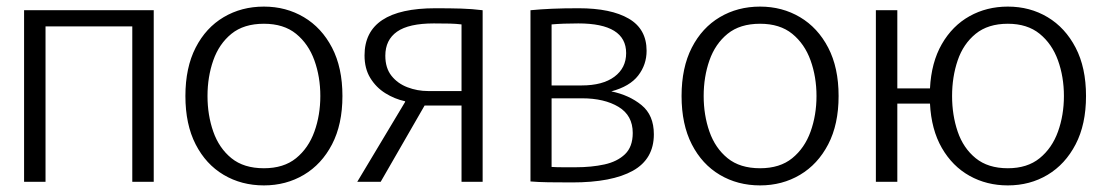

<svg xmlns="http://www.w3.org/2000/svg" viewBox="-20 -551 3352 582"><path d="M53 0V-520H446V0H381V-471H118V0Z M780 11Q712 11 658 -21Q604 -53 573 -113.5Q542 -174 542 -260Q542 -346 573 -406.5Q604 -467 658 -499Q712 -531 780 -531Q847 -531 901 -499Q955 -467 986.5 -406.5Q1018 -346 1018 -260Q1018 -174 986.5 -113.5Q955 -53 901 -21Q847 11 780 11ZM780 -41Q840 -41 877.5 -71.5Q915 -102 933 -152Q951 -202 951 -260Q951 -318 933 -368Q915 -418 877.5 -448.5Q840 -479 780 -479Q719 -479 681.5 -448.5Q644 -418 626.5 -368Q609 -318 609 -260Q609 -202 626.5 -152Q644 -102 681.5 -71.5Q719 -41 780 -41Z M1063 0 1208 -242V-244Q1176 -251 1148 -268.5Q1120 -286 1102.5 -314.5Q1085 -343 1085 -383Q1085 -526 1300 -526Q1345 -526 1378 -525Q1411 -524 1443 -520V0H1379V-231H1267L1134 0ZM1278 -275H1379V-477Q1363 -479 1343.5 -479.5Q1324 -480 1295 -480Q1219 -480 1183.5 -455Q1148 -430 1148 -382Q1148 -345 1166.5 -321.5Q1185 -298 1215 -286.5Q1245 -275 1278 -275Z M1714 2Q1673 2 1642 1.5Q1611 1 1588 -1V-520Q1619 -523 1653.5 -524.5Q1688 -526 1734 -526Q1832 -526 1886 -494.5Q1940 -463 1940 -397Q1940 -355 1914.5 -322Q1889 -289 1833 -274Q1887 -263 1924.5 -232.5Q1962 -202 1962 -144Q1962 -69 1898.5 -33.5Q1835 2 1714 2ZM1743 -292Q1807 -292 1842.5 -318.5Q1878 -345 1878 -390Q1878 -480 1733 -480Q1686 -480 1652 -477V-292ZM1725 -44Q1773 -44 1812 -52.5Q1851 -61 1874.5 -83.5Q1898 -106 1898 -148Q1898 -201 1855 -227Q1812 -253 1744 -253H1652V-45Q1667 -44 1686.5 -44Q1706 -44 1725 -44Z M2284 11Q2216 11 2162 -21Q2108 -53 2077 -113.5Q2046 -174 2046 -260Q2046 -346 2077 -406.5Q2108 -467 2162 -499Q2216 -531 2284 -531Q2351 -531 2405 -499Q2459 -467 2490.5 -406.5Q2522 -346 2522 -260Q2522 -174 2490.5 -113.5Q2459 -53 2405 -21Q2351 11 2284 11ZM2284 -41Q2344 -41 2381.5 -71.5Q2419 -102 2437 -152Q2455 -202 2455 -260Q2455 -318 2437 -368Q2419 -418 2381.5 -448.5Q2344 -479 2284 -479Q2223 -479 2185.5 -448.5Q2148 -418 2130.5 -368Q2113 -318 2113 -260Q2113 -202 2130.5 -152Q2148 -102 2185.5 -71.5Q2223 -41 2284 -41Z M2635 0V-520H2700V-283H2799Q2803 -362 2835 -417.5Q2867 -473 2919 -502Q2971 -531 3035 -531Q3102 -531 3155.5 -499Q3209 -467 3240.5 -406.5Q3272 -346 3272 -260Q3272 -174 3240.5 -113.5Q3209 -53 3155.5 -21Q3102 11 3035 11Q2971 11 2919 -18Q2867 -47 2835 -102.5Q2803 -158 2799 -237H2700V0ZM3035 -41Q3094 -41 3131.5 -71.5Q3169 -102 3187 -152Q3205 -202 3205 -260Q3205 -318 3187 -368Q3169 -418 3131.5 -448.5Q3094 -479 3035 -479Q2975 -479 2937.5 -448.5Q2900 -418 2883 -368Q2866 -318 2866 -260Q2866 -202 2883 -152Q2900 -102 2937.5 -71.5Q2975 -41 3035 -41Z"/></svg>

Font: Murecho Light
Style: Regular
Weight: 300
Designer: Neil Summerour
Foundry: Positype
Version: Version 1.010; ttfautohint (v1.8.3)